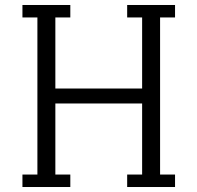

<svg xmlns="http://www.w3.org/2000/svg" viewBox="-20 -750 792 770"><path d="M490 0H682V-50H622V-680H682V-730H490V-680H550V-395H202V-680H262V-730H70V-680H130V-50H70V0H262V-50H202V-335H550V-50H490Z"/></svg>

Font: Glegoo
Style: Regular
Weight: 400
Version: Version 2.0.1; ttfautohint (v0.9) -r 48 -G 60